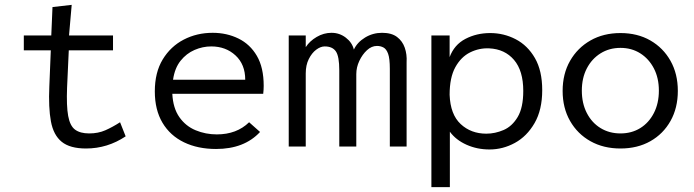

<svg xmlns="http://www.w3.org/2000/svg" viewBox="-20 -603 2855 790"><path d="M334 8Q268 8 234 -19.5Q200 -47 189.5 -103.5Q179 -160 183 -248L189 -396H78V-457H191L196 -574L275 -583L264 -457H445V-396H263L256 -243Q253 -167 260.5 -126Q268 -85 289 -69.5Q310 -54 347 -54Q384 -54 413.5 -67Q443 -80 474 -100L497 -42Q422 8 334 8Z M869 10Q794 10 737 -17.5Q680 -45 648.5 -98Q617 -151 617 -227Q617 -305 649.5 -358.5Q682 -412 736 -440Q790 -468 855 -468Q913 -468 961 -444.5Q1009 -421 1037 -373Q1065 -325 1065 -250Q1065 -242 1064.5 -234Q1064 -226 1063 -217H689Q692 -158 718 -121Q744 -84 785 -67Q826 -50 872 -50Q954 -50 1005 -100L1050 -60Q985 10 869 10ZM692 -275H989Q989 -338 949 -375Q909 -412 849 -412Q814 -412 780.5 -397.5Q747 -383 723 -353Q699 -323 692 -275Z M1168 0V-457H1238V-409Q1254 -434 1283 -451Q1312 -468 1344 -468Q1377 -468 1403 -448Q1429 -428 1436 -399Q1450 -429 1482 -448.5Q1514 -468 1552 -468Q1591 -468 1613.5 -451Q1636 -434 1645.5 -406.5Q1655 -379 1653 -347V0H1584V-320Q1584 -362 1577 -381.5Q1570 -401 1558 -407.5Q1546 -414 1531 -414Q1509 -414 1490 -396.5Q1471 -379 1458.5 -352.5Q1446 -326 1446 -298V0H1376V-314Q1376 -371 1362 -391.5Q1348 -412 1316 -412Q1299 -412 1281 -398.5Q1263 -385 1250.5 -360Q1238 -335 1238 -301V0Z M1755 167V-457H1830V-368Q1849 -419 1895 -443Q1941 -467 1997 -467Q2053 -467 2102 -441.5Q2151 -416 2181 -364Q2211 -312 2211 -232Q2211 -151 2179.5 -96.5Q2148 -42 2098.5 -15Q2049 12 1994 12Q1943 12 1899.5 -7.5Q1856 -27 1831 -61V167ZM1981 -53Q2017 -53 2052 -68Q2087 -83 2110 -121.5Q2133 -160 2133 -229Q2133 -312 2095 -356.5Q2057 -401 1993 -404Q1952 -406 1914.5 -387.5Q1877 -369 1853.5 -326.5Q1830 -284 1830 -213Q1833 -132 1875.5 -92.5Q1918 -53 1981 -53Z M2533 8Q2463 8 2409.5 -22Q2356 -52 2325.5 -105.5Q2295 -159 2295 -229Q2295 -299 2325.5 -352.5Q2356 -406 2409.5 -436.5Q2463 -467 2533 -467Q2603 -467 2656 -436.5Q2709 -406 2739 -352.5Q2769 -299 2769 -229Q2769 -159 2739 -105.5Q2709 -52 2656 -22Q2603 8 2533 8ZM2533 -54Q2579 -54 2614.5 -76Q2650 -98 2670.5 -138Q2691 -178 2691 -230Q2691 -282 2670.5 -321.5Q2650 -361 2614.5 -383.5Q2579 -406 2533 -406Q2487 -406 2451 -383.5Q2415 -361 2394.5 -321.5Q2374 -282 2374 -230Q2374 -178 2394.5 -138Q2415 -98 2451 -76Q2487 -54 2533 -54Z"/></svg>

Font: Inconsolata SemiExpanded Thin
Style: Regular
Weight: 100
Width: 6
Monospace: yes
Designer: Raph Levien, Cyreal, Brenton Simpson
Foundry: Raph Levien, Cyreal, Google
Version: Version 3.100; ttfautohint (v1.8.4.7-5d5b)